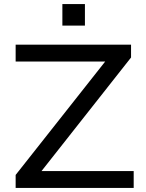

<svg xmlns="http://www.w3.org/2000/svg" viewBox="-20 -925 720 945"><path d="M57 0V-64L530 -663L541 -622H57V-705H625V-642L152 -42L141 -83H638V0ZM287 -799V-905H398V-799Z"/></svg>

Font: Nunito Sans 7pt SemiExpanded
Style: Regular
Weight: 400
Width: 6
Designer: Vernon Adams
Foundry: Vernon Adams
Version: Version 3.101;gftools[0.9.27]